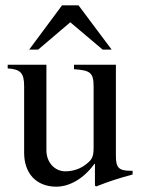

<svg xmlns="http://www.w3.org/2000/svg" viewBox="-20 -694 540 724"><path d="M480 -50H474C428 -50 417 -61 417 -107V-450H259V-433C319 -429 333 -421 333 -368V-137C333 -102 326 -93 310 -79C285 -57 255 -48 226 -48C187 -48 155 -81 155 -127V-450H9V-436C57 -433 71 -419 71 -369V-118C71 -41 116 10 193 10C230 10 287 -9 336 -76H338V6L343 9C393 -11 429 -22 480 -36ZM401 -507 276 -674H214L90 -507H124L245 -610L367 -507Z"/></svg>

Font: XITS
Style: Regular
Weight: 400
Designer: MicroPress Inc., with final additions and corrections provided by Coen Hoffman, Elsevier (retired)
Version: Version 1.302